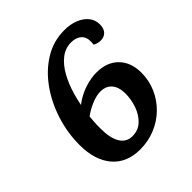

<svg xmlns="http://www.w3.org/2000/svg" viewBox="-182 -785 927 927"><g transform="rotate(-45 282.0 -321.5)"><path d="M250.7 12Q159.1 12 108.6 -47.4Q58.1 -106.9 58.1 -210.9Q58.1 -292 82.9 -370.9Q107.7 -449.9 153.3 -514.1Q198.8 -578.3 261.1 -616.6Q323.4 -655 398.4 -655Q439.8 -655 471.8 -641.9Q503.8 -628.8 521.7 -605.9Q539.7 -583 539.7 -553.3Q539.7 -525.2 525.5 -510Q511.4 -494.8 487 -494.8Q476.4 -494.8 465.3 -498Q454.2 -501.1 448.3 -506.4Q449.3 -510.1 449.8 -514.4Q450.3 -518.6 450.3 -522.6Q451.3 -555.7 432.1 -572.9Q412.9 -590.1 379.8 -590.1Q339.6 -590.1 308.1 -565.3Q276.5 -540.5 253.3 -498.9Q230.2 -457.2 215.1 -405.8Q200.1 -354.3 193 -299.9Q185.8 -245.5 185.8 -196.5Q185.8 -129.3 207.3 -94.6Q228.8 -59.9 269.1 -59.9Q308.6 -59.9 335.6 -84.9Q362.5 -109.9 376.7 -149.2Q390.8 -188.5 390.8 -229.3Q390.8 -273.7 370.1 -298Q349.5 -322.3 311.4 -322.3Q288.4 -322.3 259.6 -311.7Q230.9 -301 204.6 -284Q178.2 -267 161.1 -247.1L171.2 -313.5Q191 -338.7 222.3 -358.4Q253.6 -378 290.5 -389.3Q327.4 -400.7 363.4 -400.7Q434.5 -400.7 475.5 -358.9Q516.5 -317.1 516.5 -246.8Q516.5 -192.5 495.6 -145.6Q474.8 -98.6 438.3 -63.1Q401.8 -27.5 353.6 -7.8Q305.4 12 250.7 12Z"/></g></svg>

Font: Petrona
Style: Italic
Weight: 400
Italic angle: -9°
Designer: Ringo R. Seeber
Foundry: Ringo R. Seeber
Version: Version 2.001; ttfautohint (v1.8.3)